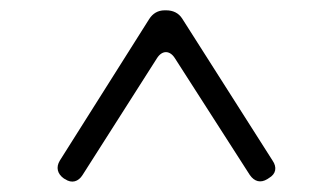

<svg xmlns="http://www.w3.org/2000/svg" viewBox="-20 -577 641 372"><path d="M269 -540 96 -266C88 -253 91 -240 104 -231L106 -230C119 -221 132 -225 140 -238L284 -464C294 -480 309 -480 319 -464L464 -238C473 -225 485 -222 498 -230L501 -232C515 -240 517 -253 508 -266L333 -541C326 -552 315 -557 302 -557H299C286 -557 276 -551 269 -540Z"/></svg>

Font: 寒蝉锦书宋Pro Soft
Style: Regular
Weight: 700
Designer: 寒蝉锦书宋{Warren} 思源宋体{Ryoko NISHIZUKA 西塚涼子 (kana & ideographs); Frank Grießhammer (Latin, Greek & Cyrillic); Wenlong ZHANG 
Foundry: Adobe & ChillType
Version: Version 2.000;Glyphs 3.1.1 (3135)